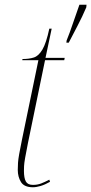

<svg xmlns="http://www.w3.org/2000/svg" viewBox="-20 -780 385 810"><path d="M261 -609Q274 -641 288 -682.5Q302 -724 315 -760H345L344 -749Q328 -711 306.5 -670Q285 -629 270 -600H260ZM119 10Q82 10 68.5 -12Q55 -34 55 -63Q55 -79 56 -93.5Q57 -108 61 -130.5Q65 -153 73 -192L142 -526H74L75 -531Q103 -531 123 -537.5Q143 -544 159 -571Q175 -598 188 -659H198L172 -536H253L251 -526H170L98 -177Q90 -137 86 -114Q82 -91 81.5 -79Q81 -67 81 -59Q81 -29 89 -14.5Q97 0 119 0Q138 0 153.5 -6Q169 -12 188 -22L191 -13Q170 -1 151.5 4.5Q133 10 119 10Z"/></svg>

Font: Noto Serif Display ExtraCondensed Thin
Style: Italic
Weight: 100
Width: 2
Italic angle: -12°
Designer: Monotype Design Team
Foundry: Monotype Imaging Inc.
Version: Version 2.009